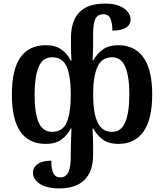

<svg xmlns="http://www.w3.org/2000/svg" viewBox="-20 -793 911 1066"><path d="M311 253Q240 253 201.5 228Q163 203 163 167Q163 136 189.5 117.5Q216 99 265 99Q264 144 276 168Q288 192 315 192Q344 192 358.5 165.5Q373 139 373 74V36Q373 12 374.5 -19.5Q376 -51 377 -80H373Q353 -41 320 -17.5Q287 6 234 6Q141 6 93.5 -61.5Q46 -129 46 -269Q46 -407 93.5 -474.5Q141 -542 234 -542Q287 -542 320 -519Q353 -496 373 -457H377Q376 -476 375 -494Q374 -512 374 -529V-582Q374 -773 562 -773Q615 -773 646 -759Q677 -745 691 -725Q705 -705 705 -685Q705 -655 678.5 -639Q652 -623 604 -623Q604 -661 594 -687.5Q584 -714 553 -714Q523 -714 510 -689Q497 -664 497 -604V-529Q497 -511 495.5 -493Q494 -475 494 -458H498Q519 -496 552 -519Q585 -542 636 -542Q728 -542 776.5 -474Q825 -406 825 -269Q825 -130 776.5 -62Q728 6 636 6Q585 6 552 -17.5Q519 -41 498 -79H494Q495 -54 496 -30.5Q497 -7 497 26V66Q497 159 449 206Q401 253 311 253ZM269 -61Q328 -61 350.5 -114Q373 -167 373 -268Q373 -369 350.5 -422Q328 -475 269 -475Q216 -475 194 -420Q172 -365 172 -269Q172 -164 195 -112.5Q218 -61 269 -61ZM602 -61Q653 -61 675.5 -114.5Q698 -168 698 -269Q698 -369 675.5 -422Q653 -475 602 -475Q545 -475 521 -421.5Q497 -368 497 -268Q497 -169 521 -115Q545 -61 602 -61Z"/></svg>

Font: Noto Serif Georgian SemiCondensed SemiBold
Style: Regular
Weight: 600
Width: 4
Designer: Monotype Design Team, Akaki Razmadze
Foundry: Google LLC
Version: Version 2.003; ttfautohint (v1.8.4.7-5d5b)